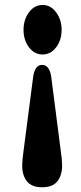

<svg xmlns="http://www.w3.org/2000/svg" viewBox="-20 -606 334 793"><path d="M153.9 167.5Q111.4 167.5 91.5 143.2Q71.7 119 71.7 77Q71.7 66 73.2 50.2Q74.8 34.5 76.8 20.5L117.3 -291Q124.8 -338 153.9 -338Q183.4 -338 191.3 -291L231.4 20.5Q233.7 34.5 235.1 50.2Q236.5 66 236.5 77Q236.5 119 216.6 143.2Q196.8 167.5 153.9 167.5ZM156.2 -585.5Q189.3 -585.5 211.9 -555Q234.5 -524.5 234.5 -483Q234.5 -440.5 211.9 -410.8Q189.3 -381 156.2 -381Q122 -381 99.6 -410.8Q77.2 -440.5 77.2 -483Q77.2 -524.5 99.6 -555Q122 -585.5 156.2 -585.5Z"/></svg>

Font: Fraunces 72pt SuperSoft
Style: Bold
Weight: 700
Version: Version 1.000;[0bf87f6ff]